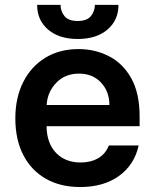

<svg xmlns="http://www.w3.org/2000/svg" viewBox="-20 -753 633 784"><path d="M307.5 10.7Q225.5 10.7 166 -23.8Q106.5 -58.2 74.6 -121.1Q42.6 -183.9 42.6 -269.5Q42.6 -353.7 74.6 -417.4Q106.5 -481.2 164.6 -516.9Q222.7 -552.6 300.8 -552.6Q367.9 -552.6 424.7 -523.6Q481.5 -494.7 515.8 -433.8Q550.1 -372.9 550.1 -277V-237.6H170.1Q171.2 -167.6 209 -128.6Q246.8 -89.5 309.3 -89.5Q350.9 -89.5 381 -107.1Q411.2 -124.6 424.4 -159.1H546.2Q528.8 -79.9 465.9 -34.6Q403.1 10.7 307.5 10.7ZM170.5 -324.2H426.8Q426.5 -380 392.2 -416.2Q358 -452.4 302.6 -452.4Q245 -452.4 209.2 -414.4Q173.3 -376.4 170.5 -324.2ZM367.5 -733H463.8Q463.8 -670.8 418.9 -632.3Q373.9 -593.8 297.2 -593.8Q221.2 -593.8 176.3 -632.3Q131.4 -670.8 131.7 -733H227.3Q227.3 -707.4 243.3 -687.3Q259.2 -667.3 297.2 -667.3Q334.9 -667.3 351 -687.1Q367.2 -707 367.5 -733Z"/></svg>

Font: Inter Zeller Semi Bold
Style: Regular
Weight: 600
Designer: Rasmus Andersson; Joe Bland
Foundry: zeller
Version: Version 3.015;git-dec3a8cb1